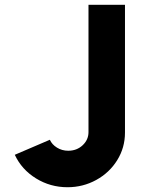

<svg xmlns="http://www.w3.org/2000/svg" viewBox="-20 -760 605 805"><path d="M263 25Q191 25 131 -12Q71 -49 42 -111L189 -174Q198 -154 219 -141Q240 -128 266 -128Q302 -128 326.5 -151Q351 -174 351 -206V-740H504V-204Q504 -141 471.5 -88.5Q439 -36 383.5 -5.5Q328 25 263 25Z"/></svg>

Font: SUIT Heavy
Style: Regular
Weight: 900
Designer: Sunn Youn; Korean Glyphs from Source Han Sans (Sandoll Communications; Soo-young Jang, Joo-yeon Kang)
Foundry: Sunn
Version: Version 1.006